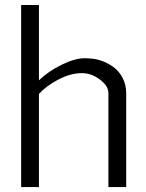

<svg xmlns="http://www.w3.org/2000/svg" viewBox="-20 -760 595 780"><path d="M138.2 -739.7V-433.6Q175.8 -470.2 230 -496.8Q284.2 -523.4 323 -523.4Q361.8 -523.4 388.9 -514.4Q416 -505.4 439.7 -488.5Q463.4 -471.7 478 -443.6Q492.7 -415.5 492.7 -380.9V0H420.4V-380.9Q420.4 -405.3 399.4 -425.3Q359.4 -462.9 313.2 -462.9Q267.1 -462.9 217.8 -437.3Q168.5 -411.6 138.2 -378.4V0H65.9V-739.7Z"/></svg>

Font: News Cycle
Style: Regular
Weight: 500
Version: Version 0.5.2